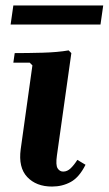

<svg xmlns="http://www.w3.org/2000/svg" viewBox="-20 -675 399 705"><path d="M264 -88 294 -70Q271 -24 240 -7Q209 10 171 10Q113 10 80 -25Q47 -60 56 -127L99 -435L89 -445H29L34 -480Q81 -480 136.5 -481.5Q192 -483 232 -490L242 -480L189 -104Q184 -69 191.5 -57Q199 -45 212 -45Q227 -45 239.5 -57Q252 -69 264 -88ZM29 -655H359L349 -585H19Z"/></svg>

Font: Brygada 1918
Style: Bold Italic
Weight: 700
Italic angle: -8°
Designer: Mateusz Machalski | Borys Kosmynka | Przemek Hoffer
Foundry: NIEPODLEGLA 2018
Version: Version 3.006